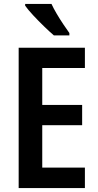

<svg xmlns="http://www.w3.org/2000/svg" viewBox="-20 -957 500 977"><path d="M412 0H75V-714H412V-611H195V-423H398V-320H195V-104H412ZM242 -937Q252 -915 268.5 -887Q285 -859 302.5 -833Q320 -807 333 -789V-777H254Q234 -794 205 -822Q176 -850 149 -879Q122 -908 108 -928V-937Z"/></svg>

Font: Noto Sans Ethiopic Condensed SemiBold
Style: Regular
Weight: 600
Width: 3
Designer: Monotype Design Team
Foundry: Monotype Imaging Inc.
Version: Version 2.102; ttfautohint (v1.8.4.7-5d5b)